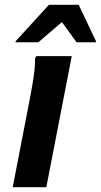

<svg xmlns="http://www.w3.org/2000/svg" viewBox="-20 -780 420 800"><path d="M33 0 106 -377Q110 -398 115 -427.5Q120 -457 123.5 -486Q127 -515 126 -536L131 -546H279L173 0ZM45 -604V-608L184 -760H308L380 -608V-604H299L238 -688L140 -604Z"/></svg>

Font: Kufam SemiBold
Style: Italic
Weight: 600
Italic angle: -11°
Designer: Artur Schmal
Foundry: Original Type
Version: Version 1.301; ttfautohint (v1.8.3)